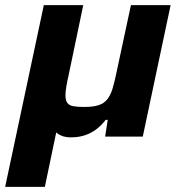

<svg xmlns="http://www.w3.org/2000/svg" viewBox="-49 -530 708 745"><path d="M-29 195 121 -510H274L217 -237Q212 -216 208.5 -195Q205 -174 205 -161Q205 -141 212 -131Q219 -121 235 -118Q251 -115 278 -115Q313 -115 334 -122Q355 -129 367.5 -145Q380 -161 387.5 -185.5Q395 -210 402 -244L459 -510H613L505 0H359L369 -65H361Q347 -46 327.5 -30.5Q308 -15 283 -6Q258 3 225 3Q194 3 173.5 -12.5Q153 -28 151 -52L179 -63L125 195Z"/></svg>

Font: Saira SemiExpanded
Style: Bold Italic
Weight: 700
Width: 6
Italic angle: -12°
Designer: Hector Gatti with collaboration of the Omnibus-Type team
Foundry: Omnibus-Type
Version: Version 1.101